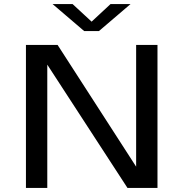

<svg xmlns="http://www.w3.org/2000/svg" viewBox="-20 -920 915 940"><path d="M107 0V-700H262L646.5 -104V-700H751V0H604L211.5 -603.5V0ZM237.5 -900H335.5L428.5 -814L521 -900H619L464.5 -768H392Z"/></svg>

Font: Trispace SemiExpanded
Style: Regular
Weight: 400
Width: 6
Designer: Tyler Finck
Foundry: Etcetera Type Company
Version: Version 1.210; ttfautohint (v1.8.3)